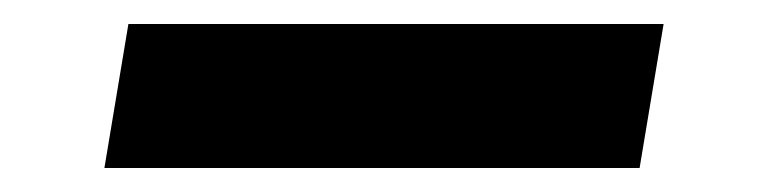

<svg xmlns="http://www.w3.org/2000/svg" viewBox="-20 -420 640 160"><path d="M67 -280 87 -400H533L513 -280Z"/></svg>

Font: Iosevka SS04 Heavy Extended
Style: Italic
Weight: 900
Width: 7
Italic angle: -9°
Monospace: yes
Designer: Belleve Invis
Foundry: Belleve Invis
Version: Version 19.0.0; ttfautohint (v1.8.4)